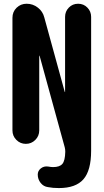

<svg xmlns="http://www.w3.org/2000/svg" viewBox="-20 -750 540 1001"><path d="M455.1 -662.1V35.2Q455.1 138.7 415 184.6Q375 230.5 287.1 230.5Q254.9 230.5 230.5 225.6Q207 222.7 191.9 203.6Q176.8 184.6 176.8 160.2Q176.8 140.6 192.9 127.9Q209 115.2 230.5 118.2Q246.1 121.1 256.8 121.1Q291 121.1 305.2 104.5Q319.3 87.9 320.3 41Q320.3 28.3 317.4 17.6L186.5 -459Q186.5 -460 185.5 -460Q184.6 -460 184.6 -459V-70.3Q184.6 -41 164.1 -20.5Q143.6 0 114.7 0Q85.9 0 65.4 -20.5Q44.9 -41 44.9 -70.3V-657.2Q44.9 -688.5 66.4 -709.5Q87.9 -730.5 119.1 -730.5Q151.4 -730.5 177.2 -710.4Q203.1 -690.4 210.9 -659.2L317.4 -271.5Q317.4 -270.5 318.4 -270Q319.3 -269.5 319.3 -271.5V-662.1Q319.3 -690.4 338.9 -710.4Q358.4 -730.5 387.2 -730.5Q416 -730.5 435.5 -710.4Q455.1 -690.4 455.1 -662.1Z"/></svg>

Font: Rounded-X Mgen+ 1m bold
Style: Bold
Weight: 700
Designer: [Source Han Sans]
Ryoko NISHIZUKA  (kana & ideographs); Paul D. Hunt (Latin, Greek & Cyrillic); Wenlong ZHANG  (bopomofo
Version: Version 1.059.20150602